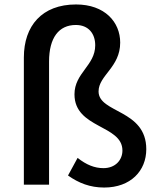

<svg xmlns="http://www.w3.org/2000/svg" viewBox="-20 -828 707 861"><path d="M447 13C566 13 636 -62 636 -159C636 -338 422 -320 422 -418C422 -490 519 -526 519 -637C519 -729 450 -808 321 -808C168 -808 87 -712 87 -570V0H200V-552C200 -659 244 -716 320 -716C377 -716 407 -677 407 -625C407 -534 314 -501 314 -405C314 -251 529 -269 529 -153C529 -111 498 -74 444 -74C404 -74 367 -89 328 -120L285 -41C333 -7 384 13 447 13Z"/></svg>

Font: Source Han Sans KR Medium
Style: Regular
Weight: 500
Designer: Ryoko NISHIZUKA (kana & ideographs); Paul D. Hunt (Latin, Greek & Cyrillic); Wenlong ZHANG (bopomofo); Sandoll Communica
Foundry: Adobe Systems Incorporated
Version: Version 1.001;PS 1.001;hotconv 1.0.78;makeotf.lib2.5.61930